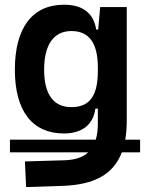

<svg xmlns="http://www.w3.org/2000/svg" viewBox="-20 -547 626 801"><path d="M21.5 88.4H348.1C325.7 109.4 293.5 120.1 250 121.6L84 126.5L88.9 233.4L240.2 228.5C373.5 224.1 453.6 180.2 488.3 88.4H564.5V35.6H502.4C506.8 11.2 508.8 -16.1 508.8 -45.9V-517.6H397.9L389.6 -423.8H381.3C370.6 -491.2 326.2 -527.3 247.1 -527.3C115.2 -527.3 42 -431.2 42 -256.3C42 -83.5 115.2 9.8 246.6 9.8C321.8 9.8 369.1 -26.4 377.9 -93.8H388.2V-30.3C388.2 -5.4 385.3 16.6 379.4 35.6H21.5ZM388.2 -265.6V-251.5C388.2 -148.4 355.5 -100.1 277.8 -100.1C203.1 -100.1 164.1 -153.3 164.1 -256.3C164.1 -360.4 204.1 -417.5 277.8 -417.5C351.1 -417.5 388.2 -368.2 388.2 -265.6Z"/></svg>

Font: Cascadia Code PL SemiBold
Style: Regular
Weight: 600
Monospace: yes
Designer: Aaron Bell
Foundry: Saja Typeworks
Version: Version 2404.023